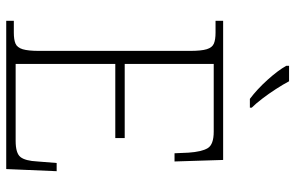

<svg xmlns="http://www.w3.org/2000/svg" viewBox="-190 -782 971 632"><g transform="rotate(90 296.0 -465.5)"><path d="M305 -802Q273 -826 242 -860.5Q211 -895 196 -922V-931H247Q257 -912 272.5 -888Q288 -864 304.5 -842.5Q321 -821 334 -808V-802ZM48 0V-25H87Q110 -25 123 -30.5Q136 -36 141.5 -54Q147 -72 147 -108V-605Q147 -642 141.5 -660Q136 -678 123 -683.5Q110 -689 87 -689H48V-714H506L511 -554H484L482 -600Q479 -644 467 -663.5Q455 -683 413 -683H190V-390H434V-359H190V-31H443Q484 -31 496.5 -47Q509 -63 511 -103L516 -166H543L536 0Z"/></g></svg>

Font: Noto Serif ExtraLight
Style: Regular
Weight: 200
Designer: Monotype Design Team
Foundry: Monotype Imaging Inc.
Version: Version 2.015; ttfautohint (v1.8.4.7-5d5b)